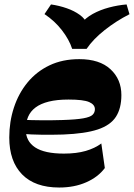

<svg xmlns="http://www.w3.org/2000/svg" viewBox="-20 -836 607 870"><path d="M248.3 13.7Q138.6 13.7 80.3 -45.6Q22 -105 22 -212.9Q22 -284.6 43.1 -348.6Q64.1 -412.7 104.6 -462.1Q145.1 -511.6 204.1 -539.8Q263 -568 339.3 -568Q431.3 -568 480.6 -522.3Q530 -476.6 530 -405.3Q530 -345.1 505.3 -306.9Q480.6 -268.6 423.1 -249.4Q365.6 -230.3 265.7 -226.4Q218.7 -225 169.9 -225.5Q121.1 -226 78.1 -229.7V-293.3Q123 -291.3 170.5 -291Q218 -290.7 261.9 -292.1Q325.9 -294.1 357.6 -299.9Q389.3 -305.6 399.6 -315.9Q410 -326.1 410 -341.1Q410 -362.1 384.1 -373.5Q358.3 -384.9 290.7 -384.9Q237.9 -384.9 200.9 -375.6Q163.9 -366.3 140.9 -348.9Q117.9 -331.6 107.3 -306.6Q96.7 -281.6 96.7 -249.7Q96.7 -196 139.5 -168Q182.3 -140 269.6 -140Q326.3 -140 368 -152Q409.7 -164 439.1 -185.9L455 -74.6Q424.6 -33.7 370.7 -10Q316.9 13.7 248.3 13.7ZM553.6 -815.9 566.7 -771.6Q506.6 -741.1 454.1 -699.6Q401.7 -658 372.4 -614.7H307Q293.4 -656.6 260.7 -698.9Q228 -741.3 181.6 -772.1L211.1 -815.9Q248.1 -810.6 282.2 -798.7Q316.3 -786.9 341.1 -768.9Q366 -751 374.6 -727.4H346Q367 -754.6 400.5 -773Q434 -791.4 474 -802Q514 -812.6 553.6 -815.9Z"/></svg>

Font: Savate ExtraLight
Style: Italic
Weight: 200
Italic angle: -11°
Designer: Max Esnée
Foundry: Plomb Type
Version: Version 2.000